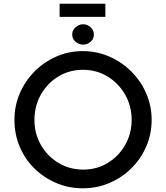

<svg xmlns="http://www.w3.org/2000/svg" viewBox="-20 -1009 896 1037"><path d="M58 -362Q58 -437 86.5 -504Q115 -571 166 -622.5Q217 -674 284 -703.5Q351 -733 427 -733Q503 -733 570.5 -703.5Q638 -674 689.5 -622.5Q741 -571 770 -504Q799 -437 799 -362Q799 -285 770 -218Q741 -151 689.5 -100Q638 -49 570.5 -20.5Q503 8 427 8Q351 8 284 -20.5Q217 -49 166 -99Q115 -149 86.5 -216.5Q58 -284 58 -362ZM166 -361Q166 -287 201 -226Q236 -165 296 -129Q356 -93 430 -93Q503 -93 562 -129Q621 -165 656 -226Q691 -287 691 -362Q691 -437 655.5 -498.5Q620 -560 560.5 -596Q501 -632 428 -632Q354 -632 294.5 -595.5Q235 -559 200.5 -497.5Q166 -436 166 -361ZM370 -823Q370 -846 388.5 -862Q407 -878 429 -878Q451 -878 469 -862Q487 -846 487 -823Q487 -798 469 -783Q451 -768 429 -768Q407 -768 388.5 -783Q370 -798 370 -823ZM302 -989H549V-918H302Z"/></svg>

Font: Reem Kufi
Style: Regular
Weight: 400
Designer: Khaled Hosny
Version: Version 1.6